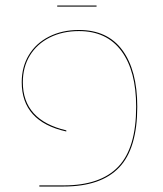

<svg xmlns="http://www.w3.org/2000/svg" viewBox="-20 -678 593 698"><path d="M123 -4H212Q345 -4 410 -72Q475 -140 475 -290Q475 -420 421.5 -492.5Q368 -565 267 -565Q207 -565 160.5 -541.5Q114 -518 88.5 -476Q63 -434 63 -379Q63 -241 221 -204V-200Q59 -236 59 -379Q59 -435 85 -478Q111 -521 158.5 -545Q206 -569 267 -569Q371 -569 425 -495.5Q479 -422 479 -290Q479 -138 413 -69Q347 0 212 0H123ZM188 -658H331V-654H188Z"/></svg>

Font: FiraGO Four
Style: Regular
Weight: 100
Designer: bBox Type
Foundry: bBox Type GmbH
Version: Version 1.001